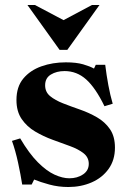

<svg xmlns="http://www.w3.org/2000/svg" viewBox="-20 -740 516 770"><path d="M161 -398Q161 -371 181 -354.5Q201 -338 233 -325.5Q265 -313 301 -300.5Q337 -288 369 -269.5Q401 -251 421 -222Q441 -193 441 -148Q441 -98 415.5 -62.5Q390 -27 347.5 -8.5Q305 10 254 10Q214 10 177.5 0Q141 -10 117 -20L107 0H69Q63 -39 52.5 -87.5Q42 -136 28 -175L61 -185Q97 -124 132 -89Q167 -54 199 -39.5Q231 -25 258 -25Q290 -25 313 -40.5Q336 -56 336 -83Q336 -109 315 -125.5Q294 -142 261 -154Q228 -166 191 -179.5Q154 -193 121 -212.5Q88 -232 67 -262.5Q46 -293 46 -339Q46 -392 73.5 -425Q101 -458 146 -474Q191 -490 244 -490Q286 -490 313.5 -482Q341 -474 357 -465L364 -480H402Q407 -439 414.5 -398.5Q422 -358 432 -324L399 -314Q363 -388 325.5 -421.5Q288 -455 239 -455Q207 -455 184 -441Q161 -427 161 -398ZM219 -540 90 -720H120L275 -638H195L349 -720H379L250 -540Z"/></svg>

Font: Brygada 1918
Style: Bold
Weight: 700
Designer: Mateusz Machalski | Borys Kosmynka | Przemek Hoffer
Foundry: NIEPODLEGLA 2018
Version: Version 3.006